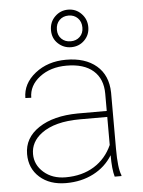

<svg xmlns="http://www.w3.org/2000/svg" viewBox="-54 -803 636 856"><g transform="rotate(-5 264.0 -375.0)"><path d="M282.7 -759.8Q317.9 -759.8 342 -734.9Q366.2 -710 366.2 -674.8Q366.2 -639.6 342 -615.7Q317.9 -591.8 282.7 -591.8Q249 -591.8 224.1 -615Q199.2 -638.2 199.2 -674.8Q199.2 -711.4 223.9 -735.6Q248.5 -759.8 282.7 -759.8ZM225.6 -674.8Q225.6 -649.4 241.7 -633.8Q257.8 -618.2 282.7 -618.2Q307.6 -618.2 323.7 -633.8Q339.8 -649.4 339.8 -674.8Q339.8 -701.2 323.7 -717.3Q307.6 -733.4 282.7 -733.4Q257.8 -733.4 241.7 -717.3Q225.6 -701.2 225.6 -674.8ZM425.3 0Q415.5 -33.7 415.5 -96.7Q384.3 -45.9 330.1 -18.1Q275.9 9.8 207.5 9.8Q134.3 9.8 89.6 -30Q44.9 -69.8 44.9 -133.8Q44.9 -206.5 110.6 -250.2Q176.3 -293.9 285.2 -294.9H415.5V-372.1Q415.5 -438.5 373.8 -475.1Q332 -511.7 254.4 -511.7Q182.1 -511.7 133.8 -474.6Q85.4 -437.5 85.4 -382.8L59.1 -383.8Q59.1 -448.2 115.7 -493.2Q172.4 -538.1 254.4 -538.1Q339.8 -538.1 390.1 -495.4Q440.4 -452.6 441.9 -375V-122.6Q441.9 -35.6 455.6 -4.4V0ZM207.5 -16.1Q281.7 -16.1 335.2 -49.3Q388.7 -82.5 415.5 -142.6V-268.1H293.5Q180.2 -268.1 120.1 -223.1Q71.3 -186.5 71.3 -131.8Q71.3 -83.5 109.9 -49.8Q148.4 -16.1 207.5 -16.1Z"/></g></svg>

Font: TypoPRO Roboto
Style: Regular
Weight: 250
Designer: Google
Version: Version 2.136; 2016